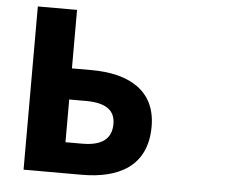

<svg xmlns="http://www.w3.org/2000/svg" viewBox="-52 -769 1104 873"><g transform="rotate(5 500.0 -332.5)"><path d="M86 -705V40H352C517 40 649 -23 649 -206C649 -372 523 -438 355 -438H265V-705ZM265 -101V-296H341C431 -296 475 -266 475 -203C475 -130 425 -101 341 -101Z"/></g></svg>

Font: コーポレート・ロゴ ver3 Bold
Style: Regular
Weight: 700
Designer: [KANA_main] LOGOTYPE.JP [Source Han Sans] Ryoko NISHIZUKA 西塚涼子 (kana, bopomofo & ideographs); Paul D. Hunt (Latin, Greek
Version: Version 12.001;FEAKit 1.0